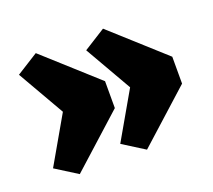

<svg xmlns="http://www.w3.org/2000/svg" viewBox="-85 -585 746 671"><g transform="rotate(-20 287.5 -250.0)"><path d="M106 -475 300 -300V-200L106 -25L25 -76L125 -250L25 -424ZM356 -475 550 -300V-200L356 -25L275 -76L375 -250L275 -424Z"/></g></svg>

Font: Changa ExtraBold
Style: Regular
Weight: 800
Designer: Eduardo Rodriguez Tunni
Foundry: Eduardo Rodriguez Tunni
Version: Version 3.002; ttfautohint (v1.8.2)